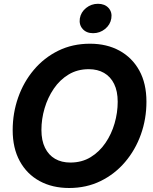

<svg xmlns="http://www.w3.org/2000/svg" viewBox="-20 -966 793 998"><path d="M339.4 11.2Q252 11.2 185.8 -24.9Q119.6 -61 82.8 -128.4Q45.9 -195.8 45.9 -289.6Q45.9 -377.9 74.2 -458.7Q102.5 -539.6 155.8 -602.8Q209 -666 283 -702.4Q356.9 -738.8 447.8 -738.8Q535.2 -738.8 601.1 -702.6Q667 -666.5 704.1 -599.4Q741.2 -532.2 741.2 -437.5Q741.2 -348.1 712.4 -267.3Q683.6 -186.5 630.1 -123.8Q576.7 -61 502.9 -24.9Q429.2 11.2 339.4 11.2ZM345.7 -121.1Q405.3 -121.1 450.9 -148.9Q496.6 -176.8 528.1 -222.9Q559.6 -269 575.7 -325Q591.8 -380.9 591.8 -437Q591.8 -492.2 573.2 -529.8Q554.7 -567.4 521 -586.9Q487.3 -606.4 441.4 -606.4Q382.3 -606.4 336.4 -578.6Q290.5 -550.8 259.3 -504.6Q228 -458.5 211.7 -402.8Q195.3 -347.2 195.3 -290.5Q195.3 -235.8 213.9 -198Q232.4 -160.2 266.1 -140.6Q299.8 -121.1 345.7 -121.1ZM463.9 -793.5Q429.2 -793.5 409.7 -815.4Q390.1 -837.4 395 -870.1Q400.4 -902.8 427.5 -924.6Q454.6 -946.3 489.3 -946.3Q524.4 -946.3 544.2 -924.6Q564 -902.8 558.6 -870.1Q553.2 -837.4 526.1 -815.4Q499 -793.5 463.9 -793.5Z"/></svg>

Font: Inter 28pt
Style: Bold Italic
Weight: 700
Italic angle: -9.3988°
Designer: Rasmus Andersson
Foundry: rsms
Version: Version 4.001;git-66647c0bb